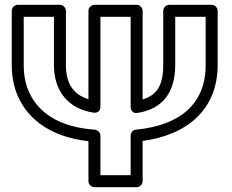

<svg xmlns="http://www.w3.org/2000/svg" viewBox="-20 -756 968 801"><path d="M554 -285C664 -302 711 -377 711 -485V-686H838V-485C838 -322 731 -233 547 -215C534 -214 525 -202 525 -190V-25H399V-190C399 -204 387 -214 376 -215C230 -225 139 -284 100 -375C86 -406 79 -443 79 -485V-686H205V-485C205 -377 263 -303 370 -286C377 -285 399 -285 399 -311V-686H525V-310C525 -300 531 -281 554 -285ZM575 -341V-711C575 -722 565 -736 550 -736H374C363 -736 349 -726 349 -711V-342C286 -362 255 -407 255 -485V-711C255 -722 245 -736 230 -736H54C43 -736 29 -726 29 -711V-485C29 -438 37 -395 54 -356C100 -250 203 -183 349 -167V0C349 11 359 25 374 25H550C561 25 575 15 575 0V-168C761 -193 888 -299 888 -485V-711C888 -722 878 -736 863 -736H686C675 -736 661 -726 661 -711V-485C661 -403 637 -360 575 -341Z"/></svg>

Font: Asimov
Style: XWidOu
Weight: 500
Designer: Google
Version: Version 2.000980; 2014